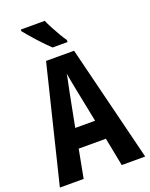

<svg xmlns="http://www.w3.org/2000/svg" viewBox="-170 -1021 863 1108"><g transform="rotate(-20 262.0 -467.0)"><path d="M380 0 346 -174H179L146 0H0L175 -714H347L524 0ZM283 -492Q275 -530 271 -554Q267 -578 262 -605Q259 -583 251.5 -549.5Q244 -516 240 -494L201 -293H323ZM247 -934Q256 -913 271 -884.5Q286 -856 302 -829Q318 -802 329 -787V-774H237Q224 -786 205 -805.5Q186 -825 165.5 -847.5Q145 -870 127.5 -890.5Q110 -911 100 -924V-934Z"/></g></svg>

Font: Noto Sans Gujarati UI ExtraCondensed
Style: Bold
Weight: 700
Width: 2
Designer: Jelle Bosma - Monotype Design Team, Universal Thirst
Foundry: Monotype Imaging Inc.
Version: Version 2.106; ttfautohint (v1.8.4.7-5d5b)